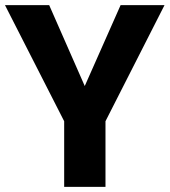

<svg xmlns="http://www.w3.org/2000/svg" viewBox="-20 -731 664 751"><path d="M-0.5 -710.9 231 -256.8V0H392.6V-256.8L623.5 -710.9H451.7L311.5 -394.5L172.4 -710.9Z"/></svg>

Font: Vazirmatn ExtraBold
Style: Regular
Weight: 800
Designer: Saber Rastikerdar
Foundry: Saber Rastikerdar
Version: Version 33.003